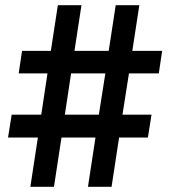

<svg xmlns="http://www.w3.org/2000/svg" viewBox="-20 -720 656 740"><path d="M126 -190H11L25 -278H139L163 -437H52L65 -524H176L203 -700H294L267 -524H399L426 -700H517L490 -524H605L592 -437H477L452 -278H564L550 -190H439L410 0H319L348 -190H217L188 0H97ZM361 -278 386 -437H254L230 -278Z"/></svg>

Font: Overpass Mono Light
Style: Bold
Weight: 600
Monospace: yes
Designer: Delve Withrington, Dave Bailey
Foundry: Delve Fonts
Version: Version 1.000;DELV;Overpass